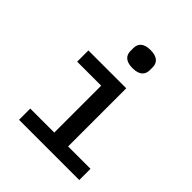

<svg xmlns="http://www.w3.org/2000/svg" viewBox="-205 -880 1010 1010"><g transform="rotate(45 300.0 -374.5)"><path d="M332 -614C384.6 -614 403.8 -638.8 403.8 -671.5V-691.8C403.8 -724.1 384.6 -748.9 332 -748.9C279.1 -748.9 260.3 -724.1 260.3 -691.8V-671.5C260.3 -638.8 279.1 -614 332 -614ZM101.9 0H550.1V-83.5H383.5V-516H101.9V-432.5H280.5V-83.5H101.9Z"/></g></svg>

Font: Margiela Mono Medium
Style: Regular
Weight: 500
Designer: Mike Abbink, Paul van der Laan, Pieter van Rosmalen
Foundry: Bold Monday
Version: Version 2.003 2021